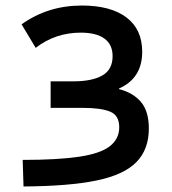

<svg xmlns="http://www.w3.org/2000/svg" viewBox="-20 -662 620 694"><path d="M65 12 62 -84Q189 -84 266 -95.5Q343 -107 377 -133.5Q411 -160 411 -202Q411 -245 378 -258.5Q345 -272 282 -272H163V-368H246Q312 -368 349.5 -389Q387 -410 387 -459Q387 -501 357.5 -522.5Q328 -544 272 -544Q180 -544 109 -489L58 -574Q153 -642 276 -642Q380 -642 437 -599Q494 -556 494 -475Q494 -379 410 -342V-340Q461 -327 489.5 -293.5Q518 -260 518 -197Q518 -122 473 -76Q428 -30 328.5 -9.5Q229 11 65 12Z"/></svg>

Font: Sometype Mono SemiBold
Style: Regular
Weight: 600
Designer: Ryoichi Tsunekawa
Foundry: Dharma Type
Version: Version 1.001